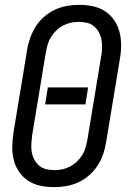

<svg xmlns="http://www.w3.org/2000/svg" viewBox="-20 -763 540 791"><path d="M203 8Q175 8 147.5 2.5Q120 -3 97.5 -17.5Q75 -32 59.5 -54Q44 -76 37 -102.5Q30 -129 30.5 -157.5Q31 -186 35 -214L92 -559Q96 -584 105 -608.5Q114 -633 128 -655Q142 -677 162.5 -694.5Q183 -712 206.5 -723Q230 -734 255.5 -738.5Q281 -743 306 -743Q334 -743 361.5 -737.5Q389 -732 411.5 -717.5Q434 -703 449.5 -681Q465 -659 472 -632.5Q479 -606 479 -577.5Q479 -549 474 -521L417 -176Q413 -151 404.5 -126.5Q396 -102 381.5 -80Q367 -58 347 -40.5Q327 -23 303 -12Q279 -1 253.5 3.5Q228 8 203 8ZM204 -62Q221 -62 237 -65.5Q253 -69 268.5 -77Q284 -85 297 -97.5Q310 -110 319 -124.5Q328 -139 332.5 -155Q337 -171 340 -187L397 -532Q400 -549 400.5 -566.5Q401 -584 398 -600Q395 -616 387 -630.5Q379 -645 367 -655Q355 -665 338.5 -669Q322 -673 305 -673Q288 -673 272 -669.5Q256 -666 240.5 -658Q225 -650 212 -637.5Q199 -625 190 -610.5Q181 -596 176.5 -580Q172 -564 169 -548L112 -203Q110 -186 109 -168.5Q108 -151 111 -135Q114 -119 122 -104.5Q130 -90 142 -80Q154 -70 170.5 -66Q187 -62 204 -62ZM166 -333 177 -403H343L332 -333Z"/></svg>

Font: Iosevka Algr
Style: Italic
Weight: 400
Italic angle: -9°
Monospace: yes
Designer: Belleve Invis
Foundry: Belleve Invis
Version: Version 26.0.2; ttfautohint (v1.8.3)